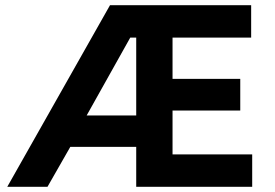

<svg xmlns="http://www.w3.org/2000/svg" viewBox="-20 -720 1058 740"><path d="M8 0H163L251 -154H505V0H952V-125H645V-294H906V-416H645V-575H948V-700H404ZM314 -275 482 -575H505V-275Z"/></svg>

Font: HB Figtree Prototype
Style: Bold
Weight: 700
Designer: Alfredo Marco Pradil
Foundry: Hanken Design Co.®
Version: Version 1.002;Glyphs 3.2 (3228)